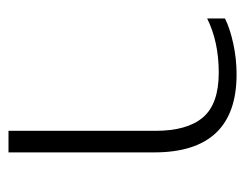

<svg xmlns="http://www.w3.org/2000/svg" viewBox="-84 -506 590 463"><g transform="rotate(90 211.5 -275.0)"><path d="M296 -354Q296 -431 263.5 -469Q231 -507 156 -507Q81 -507 25 -479V-522Q49 -534 85.5 -542Q122 -550 160 -550Q348 -550 348 -351V0H296Z"/></g></svg>

Font: Prompt ExtraLight
Style: Regular
Weight: 275
Designer: Katatrad Team
Foundry: CadsonDemak
Version: Version 1.001